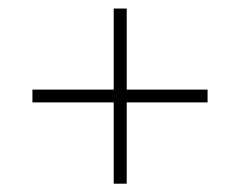

<svg xmlns="http://www.w3.org/2000/svg" viewBox="-20 -557 582 450"><path d="M277 -317V-126.5H246.5V-317H56V-347H246.5V-537H277V-347H466.5V-317Z"/></svg>

Font: League Spartan ExtraLight
Style: Regular
Weight: 200
Foundry: The League of Moveable Type
Version: Version 2.002